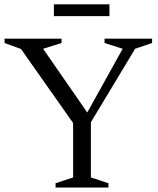

<svg xmlns="http://www.w3.org/2000/svg" viewBox="-26 -844 709 864"><path d="M68.5 -623.5 -5.5 -650.5V-670H251V-650.5L168 -624.5L384.5 -312L353 -313L526 -624.5L444.5 -650.5V-670H658.5V-650.5L582 -624.5L383 -294V-45.5L462 -19.5V0H224V-19.5L303 -45.5V-290.5ZM216.5 -771.5V-824.5H466.5V-771.5Z"/></svg>

Font: Newsreader Text
Style: Regular
Weight: 400
Designer: Hugues Gentile
Foundry: Production Type
Version: Version 1.001